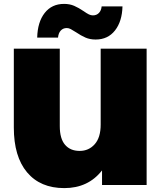

<svg xmlns="http://www.w3.org/2000/svg" viewBox="-20 -950 830 986"><path d="M733 -700V0H504V-75Q433 16 310 16Q187 16 119 -65Q51 -146 51 -295V-700H287V-302Q287 -238 314 -206.5Q341 -175 389 -175Q436 -175 466.5 -209.5Q497 -244 497 -310V-700ZM371 -784Q354 -795 343.5 -800.5Q333 -806 323 -806Q304 -806 292 -793Q280 -780 278 -757H171Q173 -837 209.5 -883.5Q246 -930 309 -930Q338 -930 361 -920Q384 -910 409 -893Q426 -881 436.5 -876Q447 -871 457 -871Q476 -871 488 -883.5Q500 -896 502 -917H609Q607 -840 570.5 -793.5Q534 -747 471 -747Q442 -747 419 -757Q396 -767 371 -784Z"/></svg>

Font: Montserrat Alternates Black
Style: Regular
Weight: 900
Designer: Julieta Ulanovsky
Foundry: Julieta Ulanovsky
Version: Version 7.200